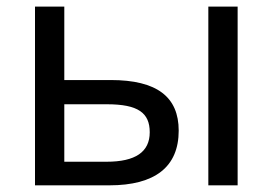

<svg xmlns="http://www.w3.org/2000/svg" viewBox="-20 -556 818 576"><path d="M172.9 -536.1H85V0H308.1C444.8 0 516.1 -55.2 516.1 -164.1C516.1 -265.1 451.2 -315.9 312 -315.9H172.9ZM692.9 -536.1H605V0H692.9ZM429.2 -159.2C429.2 -100.1 386.2 -70.8 299.8 -70.8H172.9V-243.2H300.8C394.5 -243.2 429.2 -217.3 429.2 -159.2Z"/></svg>

Font: Noto Reveo Sans
Style: Regular
Weight: 400
Designer: Monotype Design team
Foundry: Monotype Imaging Inc.
Version: Version 1.04